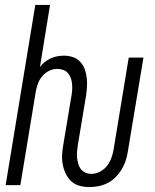

<svg xmlns="http://www.w3.org/2000/svg" viewBox="-20 -755 634 783"><path d="M345 8Q324 8 304 2.5Q284 -3 270 -16.5Q256 -30 247.5 -48Q239 -66 235.5 -86.5Q232 -107 233.5 -128Q235 -149 239 -170L272 -368Q274 -380 274.5 -392Q275 -404 273.5 -416Q272 -428 268 -438.5Q264 -449 256.5 -457.5Q249 -466 237.5 -470Q226 -474 214 -474Q197 -474 181 -466.5Q165 -459 153 -445Q141 -431 135 -414.5Q129 -398 126 -382L63 0H3L124 -735H184L143 -482Q151 -493 162.5 -502Q174 -511 187 -517Q200 -523 213.5 -525.5Q227 -528 240 -528Q260 -528 277.5 -522Q295 -516 307.5 -502.5Q320 -489 326 -471.5Q332 -454 334 -435.5Q336 -417 334.5 -397.5Q333 -378 330 -359L297 -161Q295 -148 294 -135.5Q293 -123 294.5 -110.5Q296 -98 299.5 -86Q303 -74 310 -65Q317 -56 328.5 -51Q340 -46 353 -46Q370 -46 387 -54.5Q404 -63 415.5 -77.5Q427 -92 433.5 -109Q440 -126 443 -144L505 -520H565L501 -135Q498 -116 492 -98Q486 -80 475.5 -63Q465 -46 451 -32Q437 -18 419.5 -9Q402 0 382.5 4Q363 8 345 8Z"/></svg>

Font: Iosevka QP Light
Style: Italic
Weight: 300
Italic angle: -9°
Designer: Belleve Invis
Foundry: Belleve Invis
Version: Version 20.0.0; ttfautohint (v1.8.4)